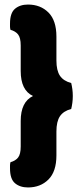

<svg xmlns="http://www.w3.org/2000/svg" viewBox="-20 -688 367 844"><path d="M125 -266Q71 -291 71 -376V-488Q71 -522 59.5 -536.5Q48 -551 26 -557Q24 -565 24 -571.5Q24 -578 24 -584Q24 -631 46 -649.5Q68 -668 103 -668Q158 -668 193 -633Q228 -598 228 -527V-422Q228 -378 243.5 -355Q259 -332 293 -323Q296 -311 298 -296.5Q300 -282 300 -266Q300 -250 298 -235.5Q296 -221 293 -209Q259 -200 243.5 -177Q228 -154 228 -110V-5Q228 66 193 101Q158 136 103 136Q68 136 46 117.5Q24 99 24 52Q24 46 24 39.5Q24 33 26 25Q48 19 59.5 4.5Q71 -10 71 -44V-156Q71 -240 125 -266Z"/></svg>

Font: Baloo Cyrillic
Style: Regular
Weight: 400
Designer: Ek Type, Denis Ignatov
Foundry: Ek Type
Version: Version 1.50 July 26, 2019